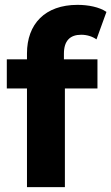

<svg xmlns="http://www.w3.org/2000/svg" viewBox="-20 -770 458 790"><path d="M243 -549C243 -602 268 -627 314 -627C338 -627 360 -620 377 -608L418 -721C389 -741 343 -750 299 -750C165 -750 91 -671 91 -550V-526H8V-406H91V0H247V-406H381V-526H243Z"/></svg>

Font: AWKNG-Font
Style: Bold
Weight: 700
Designer: Awakening Church
Foundry: Awakening Church
Version: Version 1.700;PS 001.700;hotconv 1.0.88;makeotf.lib2.5.64775